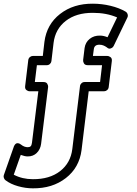

<svg xmlns="http://www.w3.org/2000/svg" viewBox="-284 -797 748 1046"><path d="M-263.2 157.2 -209 2.9Q-208.5 1.5 -207.8 -0.7Q-207 -2.9 -203.6 -7.8Q-200.2 -12.7 -196 -15.1Q-191.9 -17.6 -184.6 -16.6Q-177.2 -15.6 -168.9 -8.8Q-151.9 4.9 -132.8 4.9Q-122.6 4.9 -117.2 0Q-111.8 -4.9 -109.9 -19L-75.2 -299.8H-122.1Q-131.8 -299.8 -140.4 -306.6Q-148.9 -313.5 -147 -328.1L-129.9 -470.2Q-128.4 -480 -121.1 -486.1Q-113.8 -492.2 -105 -492.2H-50.8L-42 -568.8Q-29.8 -664.1 43.2 -720.9Q116.2 -777.8 222.2 -776.9Q270.5 -776.9 318.1 -765.4Q365.7 -753.9 399.9 -733.9Q408.2 -729 411.1 -719.7Q414.1 -710.4 410.2 -702.1L335.9 -547.9Q333.5 -543 329.6 -539.1Q325.7 -535.2 316.9 -532.5Q308.1 -529.8 297.9 -539.1Q278.3 -553.2 259.8 -553.2Q230 -554.7 227.1 -528.8L222.2 -492.2H299.8Q309.6 -492.2 318.4 -485.4Q327.1 -478.5 325.2 -463.9L308.1 -321.8Q306.6 -312 299.3 -305.9Q292 -299.8 283.2 -299.8H199.2L160.2 21Q147.9 116.2 74.7 173.1Q1.5 230 -105 229Q-145 229 -185.5 217.5Q-226.1 206.1 -253.9 185.1Q-260.3 180.2 -262.9 172.1Q-265.6 164.1 -263.2 157.2ZM-209 154.8Q-162.6 179.2 -105 179.2Q-13.7 179.7 43.5 135.3Q100.6 90.8 109.9 15.1L151.9 -328.1Q152.8 -336.9 159.9 -343.5Q167 -350.1 176.8 -350.1H261.2L272 -441.9H193.8Q179.2 -441.9 173.6 -451.2Q168 -460.4 168.9 -470.2L176.8 -535.2Q181.2 -566.4 204.6 -585.2Q228 -604 261.2 -603Q280.3 -603 301.8 -594.2L354 -702.1Q296.4 -727.1 222.2 -727.1Q131.3 -727.5 74.2 -683.1Q17.1 -638.7 7.8 -563L-3.9 -463.9Q-4.9 -455.1 -12 -448.5Q-19 -441.9 -28.8 -441.9H-83L-94.2 -350.1H-46.9Q-32.2 -350.1 -26.6 -340.8Q-21 -331.5 -22 -321.8L-60.1 -13.2Q-64 16.6 -83.7 36.1Q-103.5 55.7 -133.8 55.2Q-148.4 55.2 -170.9 46.9Z"/></svg>

Font: Trueno Black Outline
Style: Regular
Weight: 900
Width: 6
Designer: Julieta Ulanovsky
Foundry: Julieta Ulanovsky
Version: Version 3.001b | FøM Fix